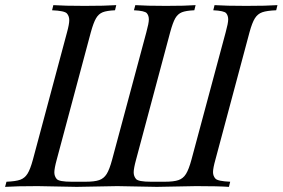

<svg xmlns="http://www.w3.org/2000/svg" viewBox="-55 -728 1101 748"><path d="M147.9 -688 152.8 -708Q195.3 -705.1 274.9 -705.1Q354.5 -705.1 397.9 -708L393.1 -688Q360.8 -686.5 345 -680.2Q329.1 -673.8 319.1 -656.7Q309.1 -639.6 298.8 -602.1L166 -106Q156.7 -71.8 156.7 -56.6Q156.7 -41.5 165.8 -30.8Q174.8 -20 224.1 -20H277.8Q313.5 -20 331.5 -26.4Q349.6 -32.7 360.6 -50.3Q371.6 -67.9 381.8 -106L515.1 -602.1Q524.9 -637.7 524.9 -652.3Q524.9 -667 517.1 -676.5Q509.3 -686 466.8 -688L472.2 -708Q515.6 -705.1 591.8 -705.1Q668 -705.1 707 -708L702.1 -688Q669.4 -686.5 653.6 -680.2Q637.7 -673.8 627.9 -657Q618.2 -640.1 607.9 -602.1L475.1 -106Q465.8 -71.8 465.8 -56.6Q465.8 -41.5 474.9 -30.8Q483.9 -20 533.2 -20H586.9Q622.1 -20 640.4 -26.4Q658.7 -32.7 669.7 -50.5Q680.7 -68.4 690.9 -106L824.2 -602.1Q834 -637.7 834 -652.3Q834 -667 826.2 -676.5Q818.4 -686 775.9 -688L780.8 -708Q824.7 -705.1 904.3 -705.1Q983.9 -705.1 1025.9 -708L1021 -688Q984.4 -686.5 966.6 -680.2Q948.7 -673.8 938 -656.7Q927.2 -639.6 917 -602.1L784.2 -106Q774.9 -72.8 774.9 -57.6Q774.9 -42.5 784.2 -32.2Q793.5 -22 841.8 -20L836.9 0Q795.4 -2.9 709 -2.9L556.2 0L401.9 -2.9L244.1 0L91.8 -2.9Q7.3 -2.9 -35.2 0L-29.8 -20Q6.3 -21.5 23.9 -27.8Q41.5 -34.2 52.2 -51.3Q63 -68.4 73.2 -106L206.1 -602.1Q214.8 -633.8 214.8 -649.4Q214.8 -665 205.8 -675.5Q196.8 -686 147.9 -688Z"/></svg>

Font: PlayfairDisplay-Italic
Style: Italic
Weight: 400
Italic angle: -14°
Designer: Claus Eggers Sørensen
Foundry: Claus Eggers Sørensen
Version: Version 1.002;PS 001.002;hotconv 1.0.70;makeotf.lib2.5.58329